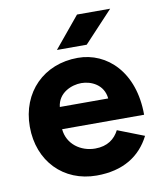

<svg xmlns="http://www.w3.org/2000/svg" viewBox="-81 -766 716 844"><g transform="rotate(-10 277.0 -344.0)"><path d="M283 12C401 12 479 -38 522 -123L404 -169C385 -132 352 -106 297 -106C233 -106 174 -147 168 -215H534C534 -405 421 -512 290 -512C138 -512 30 -404 30 -250C30 -96 135 12 283 12ZM206 -562H339L468 -700H320ZM175 -313C182 -376 243 -400 286 -400C329 -400 385 -376 391 -313Z"/></g></svg>

Font: HB Figtree Prototype
Style: Bold
Weight: 700
Designer: Alfredo Marco Pradil
Foundry: Hanken Design Co.®
Version: Version 1.002;Glyphs 3.2 (3228)